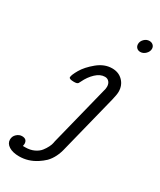

<svg xmlns="http://www.w3.org/2000/svg" viewBox="-260 -766 865 1038"><g transform="rotate(30 172.0 -246.5)"><path d="M-38.1 146Q-38.1 125 -22.9 111.1Q-7.8 97.2 9.8 97.2Q42 97.2 42 127.9Q42 130.9 40 141.1H55.2Q85 141.1 108.4 130.1Q131.8 119.1 144.5 103Q157.2 86.9 165 71Q172.9 55.2 174.8 43.9L176.8 33.2L269 -335Q273.9 -350.1 273.9 -362.8Q273.9 -381.8 263.9 -393.3Q253.9 -404.8 237.8 -404.8Q209 -404.8 181.9 -379.4Q154.8 -354 137.2 -316.9Q133.3 -308.1 130.6 -304.4Q127.9 -300.8 122.1 -298.8Q116.2 -296.9 105 -296.9Q74.2 -296.9 74.2 -308.1Q74.2 -322.3 94.7 -357.7Q115.2 -393.1 158.2 -428.5Q201.2 -463.9 249 -463.9Q290 -463.9 315.9 -437.5Q341.8 -411.1 341.8 -371.1Q341.8 -354 333 -317.9L244.1 37.1Q230 101.1 193.8 138.2Q176.8 154.3 155.8 168Q106 200.2 49.8 200.2Q9.8 200.2 -14.2 185.1Q-38.1 169.9 -38.1 146ZM303.2 -647.9Q303.2 -665 317.1 -679Q331.1 -692.9 349.1 -692.9Q363.3 -692.9 372.6 -684.3Q381.8 -675.8 381.8 -662.1Q381.8 -645 367.4 -630.6Q353 -616.2 335 -616.2Q320.8 -616.2 312 -625Q303.2 -633.8 303.2 -647.9Z"/></g></svg>

Font: CMU Concrete
Style: Italic
Weight: 500
Italic angle: -14.04°
Version: Version 0.7.0